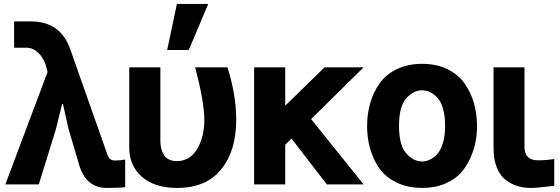

<svg xmlns="http://www.w3.org/2000/svg" viewBox="-20 -926 2813 964"><path d="M6.8 0 218.8 -564.5 210 -598.6Q198.2 -635.7 171.9 -661.1Q145.5 -686.5 112.3 -686.5H50.8V-818.4H134.8Q283.2 -818.4 332 -680.7L516.6 -157.2Q524.4 -133.8 533.7 -127Q543 -120.1 557.6 -120.1Q585.9 -120.1 608.4 -125V13.7Q578.1 17.6 516.6 17.6Q411.1 17.6 377 -99.6L324.2 -278.3Q309.6 -340.8 295.9 -404.3H292Q285.2 -378.9 275.4 -337.4Q265.6 -295.9 260.7 -277.3L174.8 0Z M628.9 -184.6V-587.9H785.2V-217.8Q785.2 -175.8 804.2 -146.5Q823.2 -117.2 868.2 -117.2Q933.6 -117.2 969.7 -177.7Q1005.9 -238.3 1005.9 -324.2Q1005.9 -412.1 960 -587.9H1122.1Q1166 -448.2 1166 -325.2Q1166 -168 1090.3 -75.2Q1014.6 17.6 869.1 17.6Q755.9 17.6 692.4 -38.6Q628.9 -94.7 628.9 -184.6ZM819.3 -674.8 868.2 -906.2H1025.4L927.7 -674.8Z M1255.9 0V-587.9H1412.1V-395.5L1609.4 -587.9H1805.7L1542 -328.1L1805.7 0H1621.1L1443.4 -230.5L1412.1 -199.2V0Z M1983.4 -293.9Q1983.4 -197.3 2019.5 -156.2Q2055.7 -115.2 2099.6 -115.2Q2118.2 -115.2 2136.2 -123.5Q2154.3 -131.8 2172.9 -149.9Q2191.4 -168 2203.1 -205.6Q2214.8 -243.2 2214.8 -293.9Q2214.8 -345.7 2203.6 -382.8Q2192.4 -419.9 2173.3 -438.5Q2154.3 -457 2136.2 -464.8Q2118.2 -472.7 2099.6 -472.7Q2055.7 -472.7 2019.5 -432.1Q1983.4 -391.6 1983.4 -293.9ZM1823.2 -293.9Q1823.2 -354.5 1838.9 -408.7Q1854.5 -462.9 1886.2 -507.8Q1918 -552.7 1973.1 -579.1Q2028.3 -605.5 2099.6 -605.5Q2170.9 -605.5 2225.6 -579.1Q2280.3 -552.7 2312 -507.8Q2343.8 -462.9 2359.4 -408.7Q2375 -354.5 2375 -293.9Q2375 -254.9 2368.2 -216.3Q2361.3 -177.7 2342.3 -134.3Q2323.2 -90.8 2293.9 -58.1Q2264.6 -25.4 2214.4 -3.9Q2164.1 17.6 2099.6 17.6Q2036.1 17.6 1986.3 -2.9Q1936.5 -23.4 1906.2 -55.2Q1876 -86.9 1856.9 -129.4Q1837.9 -171.9 1830.6 -211.9Q1823.2 -252 1823.2 -293.9Z M2458 -182.6V-587.9H2613.3V-191.4Q2613.3 -121.1 2679.7 -121.1Q2724.6 -121.1 2762.7 -127.9V6.8Q2676.8 17.6 2645.5 17.6Q2608.4 17.6 2577.1 7.8Q2545.9 -2 2518.1 -23.4Q2490.2 -44.9 2474.1 -85.4Q2458 -126 2458 -182.6Z"/></svg>

Font: Gothic A1 Black
Style: Regular
Weight: 900
Version: Version 2.50